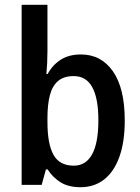

<svg xmlns="http://www.w3.org/2000/svg" viewBox="-20 -780 591 810"><path d="M180.2 -759.8V-564.9Q180.2 -541 179 -515.1Q177.7 -489.3 175.8 -467.8H180.7Q201.7 -505.9 236.3 -528.1Q271 -550.3 321.3 -550.3Q406.7 -550.3 456.5 -479Q506.3 -407.7 506.3 -271.5Q506.3 -181.2 483.6 -118.2Q460.9 -55.2 419.2 -22.7Q377.4 9.8 319.8 9.8Q269.5 9.8 236.6 -10.3Q203.6 -30.3 180.7 -65.4H173.8L155.8 0H71.3V-759.8ZM291 -459Q249 -459 224.9 -438.2Q200.7 -417.5 190.4 -378.2Q180.2 -338.9 180.2 -282.2V-264.6Q180.2 -172.9 205.6 -127Q231 -81.1 291.5 -81.1Q342.3 -81.1 368.7 -129.2Q395 -177.2 395 -272.5Q395 -365.7 369.1 -412.4Q343.3 -459 291 -459Z"/></svg>

Font: Open Sans SemiCondensed SemiBold
Style: Regular
Weight: 600
Width: 4
Designer: Monotype Design Team
Foundry: Monotype Imaging Inc.
Version: Version 3.000